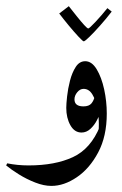

<svg xmlns="http://www.w3.org/2000/svg" viewBox="-45 -446 398 627"><path d="M303.7 -75.2Q303.7 -1 275.6 51.8Q247.6 104.5 205.8 132.8Q164.1 161.1 123 161.1Q98.1 161.1 70.1 150.1Q42 139.2 16.8 123.5Q-8.3 107.9 -24.9 94.2L-21.5 87.4Q12.2 94.2 48.3 94.2Q134.8 94.2 193.1 67.1Q251.5 40 281.2 -33.2ZM273.9 2.9Q277.8 -14.6 277.8 -40.5Q277.8 -66.4 272.7 -93Q267.6 -119.6 256.6 -137.7Q245.6 -155.8 228 -155.8Q216.3 -155.8 207.3 -144.8Q198.2 -133.8 198.2 -121.6Q198.2 -98.6 227.5 -98.6Q245.6 -98.6 253.7 -108.4Q261.7 -118.2 264.6 -132.8L283.2 -84Q280.3 -70.3 271.7 -53.7Q263.2 -37.1 250.2 -25.1Q237.3 -13.2 221.2 -13.2Q198.2 -13.2 184.8 -37.1Q171.4 -61 171.4 -93.8Q171.4 -106.4 174.1 -131.3Q176.8 -156.2 183.6 -182.6Q190.4 -209 202.4 -227.5Q214.4 -246.1 233.4 -246.1Q254.9 -246.1 270.8 -219.7Q286.6 -193.4 295.2 -154.1Q303.7 -114.7 303.7 -75.2Q299.3 -49.3 291.5 -30.3Q283.7 -11.2 273.9 2.9ZM148.4 -401.9 179.7 -425.8Q191.9 -410.2 205.6 -393.1Q219.2 -376 229.7 -364.5Q240.2 -353 243.2 -353Q246.6 -353 266.6 -374.3Q286.6 -395.5 305.7 -419.4L319.8 -408.2Q301.8 -384.8 281.7 -362.3Q261.7 -339.8 246.8 -325.4Q231.9 -311 228.5 -311Q225.6 -311 211.4 -326.2Q197.3 -341.3 179.7 -362.5Q162.1 -383.8 148.4 -401.9Z"/></svg>

Font: Lateef SemiBold
Style: Regular
Weight: 600
Designer: SIL International
Foundry: SIL International
Version: Version 4.200